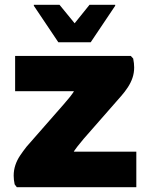

<svg xmlns="http://www.w3.org/2000/svg" viewBox="-20 -780 621 800"><path d="M50 0 41 -12Q37 -31 37 -48Q37 -71 44 -92Q51 -113 63.5 -131.5Q76 -150 90 -168L246 -346Q259 -361 272.5 -377.5Q286 -394 293.5 -409.5Q301 -425 294 -437L367 -400H43V-547H525L535 -536Q539 -516 539 -499Q539 -476 532 -455.5Q525 -435 512.5 -416Q500 -397 485 -380L329 -202Q316 -186 302.5 -169.5Q289 -153 283 -139.5Q277 -126 285 -118L208 -148H548V0ZM223 -604 121 -756V-760H228L291 -683L353 -760H460V-756L358 -604Z"/></svg>

Font: Kufam ExtraBold
Style: Regular
Weight: 800
Designer: Wael Morcos, Artur Schmal
Foundry: Original Type
Version: Version 1.300; ttfautohint (v1.8.3)